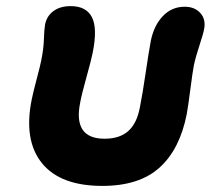

<svg xmlns="http://www.w3.org/2000/svg" viewBox="-20 -650 697 630"><path d="M315.9 -40Q177.7 -40 117.4 -115Q57.1 -189.9 84 -323.2Q88.9 -347.7 100.6 -391.6Q112.3 -435.5 115.2 -451.2Q123 -488.3 124 -520.5Q125 -552.7 127.9 -569.8Q133.8 -598.1 155.8 -614Q177.7 -629.9 211.9 -629.9Q262.7 -629.9 281.5 -593.8Q300.3 -557.6 284.2 -477.1Q279.8 -454.6 263.7 -396.7Q247.6 -338.9 243.2 -314Q218.8 -194.8 323.2 -194.8Q372.6 -194.8 400.9 -220Q429.2 -245.1 439 -297.9Q448.2 -344.2 458 -411.4Q467.8 -478.5 475.1 -517.1Q485.4 -566.9 514.6 -597.4Q543.9 -627.9 585.9 -627.9Q618.7 -627.9 637.2 -607.4Q655.8 -586.9 649.9 -555.2Q647 -539.1 634.3 -500.5Q621.6 -461.9 616.2 -436Q611.8 -413.1 604.7 -357.9Q597.7 -302.7 592.8 -275.9Q570.3 -160.6 503.7 -100.3Q437 -40 315.9 -40Z"/></svg>

Font: Shantell Sans Irregular
Style: Bold Italic
Weight: 700
Italic angle: -11.31°
Designer: Stephen Nixon, Anya Danilova, Shantell Martin
Foundry: Arrow Type
Version: Version 1.006;[9816181b4]